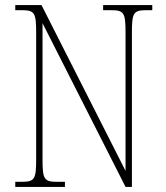

<svg xmlns="http://www.w3.org/2000/svg" viewBox="-20 -734 651 754"><path d="M40 0H235V-20H203C153 -20 147 -31 147 -108V-643L473 0H498V-606C498 -683 504 -694 554 -694H578V-714H385V-694H417C467 -694 473 -683 473 -606V-63L143 -714H40V-694H66C116 -694 122 -683 122 -606V-108C122 -31 116 -20 66 -20H40Z"/></svg>

Font: Noto Serif Hebrew Condensed Thin
Style: Regular
Weight: 100
Width: 3
Designer: Monotype Design Team
Foundry: Monotype Imaging Inc.
Version: Version 2.004